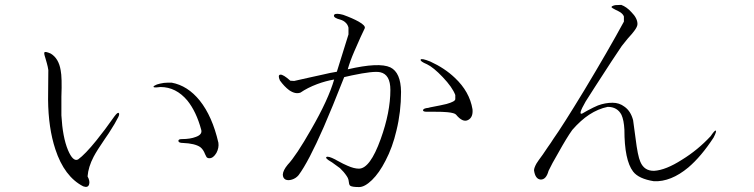

<svg xmlns="http://www.w3.org/2000/svg" viewBox="-20 -757 3040 774"><path d="M173.8 -355.5Q174.8 -241.2 203.1 -155.3Q239.3 -44.9 315.4 -5.9Q334 1 338.9 -12.7Q343.8 -26.4 333 -45.9Q335.9 -84 357.4 -125Q370.1 -149.4 402.3 -196.3Q420.9 -222.7 428.7 -236.3Q443.4 -258.8 452.1 -276.4Q463.9 -295.9 459 -300.8Q455.1 -306.6 441.4 -288.1Q402.3 -232.4 368.2 -190.4Q323.2 -134.8 294.9 -114.3Q274.4 -103.5 253.9 -152.3Q232.4 -204.1 227.5 -292V-367.2Q230.5 -444.3 224.6 -473.6Q216.8 -521.5 184.6 -541Q162.1 -550.8 159.2 -545.9Q156.2 -543 163.1 -522.5Q167 -509.8 168.9 -502Q172.9 -488.3 174.8 -474.6ZM671.9 -423.8Q736.3 -412.1 785.2 -351.6Q835.9 -288.1 860.4 -181.6Q863.3 -161.1 852.5 -140.6Q839.8 -119.1 824.2 -119.1Q816.4 -119.1 812.5 -124Q810.5 -127 806.6 -135.7Q799.8 -154.3 787.1 -164.1Q765.6 -178.7 717.8 -180.7Q700.2 -180.7 699.2 -188.5Q698.2 -196.3 712.9 -196.3Q747.1 -196.3 769.5 -205.1Q796.9 -214.8 791 -234.4Q771.5 -306.6 735.4 -351.6Q689.5 -406.2 627 -406.2Q606.4 -403.3 600.6 -405.3Q595.7 -407.2 603.5 -412.1Q611.3 -417 625 -419.9Q640.6 -423.8 657.2 -423.8Z M1363.3 -697.3 1350.6 -700.2Q1327.1 -704.1 1326.2 -694.3Q1325.2 -684.6 1352.5 -677.7Q1365.2 -673.8 1373 -666Q1381.8 -658.2 1384.8 -645.5V-618.2L1337.9 -467.8Q1312.5 -463.9 1280.3 -456.1Q1260.7 -452.1 1226.6 -444.3L1166 -430.7L1150.4 -431.6Q1122.1 -457 1110.4 -456.1Q1098.6 -455.1 1108.4 -432.6Q1126 -408.2 1145.5 -393.6Q1170.9 -376 1191.4 -383.8Q1219.7 -403.3 1258.8 -418Q1293 -430.7 1327.1 -436.5Q1303.7 -355.5 1234.4 -235.4Q1173.8 -128.9 1139.6 -92.8Q1121.1 -70.3 1120.1 -53.7Q1120.1 -39.1 1130.9 -33.2Q1141.6 -28.3 1157.2 -33.2Q1172.9 -38.1 1183.6 -50.8Q1223.6 -104.5 1285.2 -245.1Q1318.4 -321.3 1367.2 -445.3L1368.2 -446.3L1398.4 -453.1Q1486.3 -471.7 1512.7 -465.8Q1553.7 -457 1553.7 -394.5Q1553.7 -304.7 1514.6 -196.3Q1471.7 -77.1 1426.8 -77.1Q1407.2 -77.1 1380.9 -88.9Q1366.2 -94.7 1337.9 -110.4L1331.1 -114.3Q1302.7 -128.9 1295.9 -124Q1290 -119.1 1313.5 -105.5L1318.4 -102.5Q1340.8 -86.9 1350.6 -79.1Q1366.2 -64.5 1377.9 -46.9Q1382.8 -40 1384.8 -32.2Q1385.7 -28.3 1386.7 -20.5Q1387.7 -10.7 1392.6 -7.8Q1400.4 -2.9 1427.7 -2.9Q1450.2 -2.9 1479.5 -31.2Q1508.8 -59.6 1534.2 -109.4Q1562.5 -163.1 1578.1 -230.5Q1596.7 -305.7 1596.7 -386.7Q1595.7 -464.8 1553.7 -485.4Q1507.8 -506.8 1381.8 -477.5Q1391.6 -511.7 1408.2 -549.8Q1418 -572.3 1433.6 -607.4L1450.2 -642.6Q1455.1 -653.3 1425.8 -669.9Q1401.4 -683.6 1363.3 -697.3ZM1815.4 -374V-357.4Q1815.4 -347.7 1780.3 -337.9Q1760.7 -333 1713.9 -324.2L1707 -322.3Q1685.5 -320.3 1685.5 -312.5Q1684.6 -305.7 1705.1 -306.6H1724.6Q1766.6 -306.6 1784.2 -304.7Q1812.5 -301.8 1818.4 -294.9Q1845.7 -261.7 1867.2 -273.4Q1887.7 -284.2 1884.8 -316.4Q1873 -387.7 1813.5 -443.4Q1772.5 -482.4 1714.8 -508.8Q1678.7 -523.4 1675.8 -516.6Q1672.9 -509.8 1701.2 -498Q1727.5 -485.4 1764.6 -446.3Q1803.7 -405.3 1815.4 -374Z M2484.4 -737.3 2460 -736.3Q2443.4 -732.4 2445.3 -727.5Q2447.3 -724.6 2460.9 -717.8Q2475.6 -710.9 2481.4 -707Q2492.2 -699.2 2495.1 -690.4V-669.9Q2432.6 -554.7 2335 -392.6Q2247.1 -248 2210.9 -197.3Q2201.2 -181.6 2188.5 -164.1Q2181.6 -153.3 2168 -133.8Q2148.4 -107.4 2142.6 -97.7Q2132.8 -80.1 2132.8 -70.3Q2137.7 -35.2 2159.2 -33.2Q2181.6 -32.2 2191.4 -68.4Q2204.1 -95.7 2230.5 -140.6Q2264.6 -202.1 2287.1 -233.4Q2321.3 -272.5 2355.5 -294.9Q2391.6 -318.4 2429.7 -326.2Q2468.8 -326.2 2485.4 -293.9Q2495.1 -272.5 2497.1 -234.4Q2497.1 -111.3 2532.2 -65.4Q2554.7 -36.1 2616.2 -26.4Q2684.6 -23.4 2754.9 -82Q2806.6 -126 2856.4 -202.1Q2870.1 -228.5 2865.2 -230.5Q2861.3 -232.4 2844.7 -208Q2793 -152.3 2729.5 -113.3Q2664.1 -71.3 2617.2 -68.4Q2577.1 -67.4 2561.5 -104.5Q2550.8 -127.9 2542 -200.2L2532.2 -272.5Q2522.5 -309.6 2497.1 -327.1Q2476.6 -342.8 2449.2 -342.8Q2419.9 -342.8 2390.6 -332Q2374 -325.2 2346.7 -310.5L2328.1 -299.8Q2307.6 -290 2340.8 -347.7Q2363.3 -383.8 2445.3 -509.8L2486.3 -571.3L2509.8 -600.6Q2530.3 -623 2537.1 -632.8Q2549.8 -649.4 2549.8 -660.2Q2549.8 -683.6 2525.4 -708Q2505.9 -729.5 2484.4 -737.3Z"/></svg>

Font: Batang
Style: Regular
Weight: 400
Version: Version 2.21